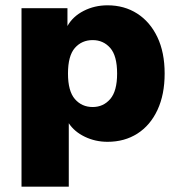

<svg xmlns="http://www.w3.org/2000/svg" viewBox="-20 -523 678 723"><path d="M61 180V-492H234V-425Q254 -461 295 -482Q336 -503 385 -503Q448 -503 496.5 -472Q545 -441 572.5 -383.5Q600 -326 600 -246Q600 -167 573 -109Q546 -51 497.5 -20Q449 11 385 11Q339 11 299.5 -8Q260 -27 239 -59V180ZM329 -120Q369 -120 395 -150Q421 -180 421 -246Q421 -313 395 -342.5Q369 -372 329 -372Q288 -372 262 -342.5Q236 -313 236 -246Q236 -180 262 -150Q288 -120 329 -120Z"/></svg>

Font: Nunito Sans Black
Style: Regular
Weight: 900
Designer: Vernon Adams
Foundry: Vernon Adams
Version: Version 3.006; ttfautohint (v1.8.3)